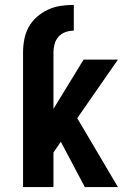

<svg xmlns="http://www.w3.org/2000/svg" viewBox="-20 -763 540 783"><path d="M74 -549Q74 -575 79 -602Q84 -629 97 -652.5Q110 -676 130.5 -694Q151 -712 175.5 -723.5Q200 -735 227 -739Q254 -743 281 -743V-638Q263 -638 246.5 -632Q230 -626 218.5 -613Q207 -600 202.5 -583Q198 -566 198 -549ZM326 0 228 -185 198 -141V0H74V-549H198V-319L321 -520H461L295 -281L461 0Z"/></svg>

Font: Iosevka Extrabold
Style: Regular
Weight: 800
Monospace: yes
Designer: Belleve Invis
Foundry: Belleve Invis
Version: Version 32.5.0; ttfautohint (v1.8.4)